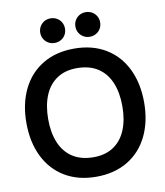

<svg xmlns="http://www.w3.org/2000/svg" viewBox="-100 -1011 949 1107"><g transform="rotate(-10 375.0 -457.5)"><path d="M30 -360Q30 -471.5 71.3 -556.4Q112.6 -641.3 190.5 -688.2Q268.4 -735 374.7 -735Q480.9 -735 558.8 -688.2Q636.8 -641.3 678 -556.4Q719.3 -471.5 719.3 -360Q719.3 -248.5 678 -163.6Q636.8 -78.7 558.8 -31.8Q480.9 15 374.7 15Q268.4 15 190.5 -31.8Q112.6 -78.7 71.3 -163.6Q30 -248.5 30 -360ZM591.8 -360Q591.8 -439.4 567.4 -498Q543 -556.5 494.5 -588.5Q446 -620.5 374.7 -621.3Q303.8 -622.2 255.1 -590Q206.4 -557.8 182 -498.8Q157.7 -439.9 157.5 -360Q157.3 -280.7 181.8 -222.1Q206.2 -163.5 254.8 -131.5Q303.3 -99.5 374.7 -98.7Q445.6 -97.8 494.3 -130Q543 -162.2 567.4 -221.2Q591.8 -280.2 591.8 -360ZM404.8 -858.3Q404.8 -878.4 414.3 -894.8Q423.8 -911.2 440.2 -920.8Q456.7 -930.3 477.2 -930.3Q497.6 -930.3 514.2 -920.8Q530.8 -911.2 540.2 -894.8Q549.6 -878.4 549.6 -858.3Q549.6 -838.3 540.2 -821.9Q530.8 -805.5 514.2 -796Q497.6 -786.4 477.2 -786.4Q456.7 -786.4 440.2 -796Q423.8 -805.5 414.3 -821.9Q404.8 -838.3 404.8 -858.3ZM198.9 -858.3Q198.9 -878.4 208.5 -894.8Q218 -911.2 234.4 -920.8Q250.8 -930.3 271.3 -930.3Q291.8 -930.3 308.4 -920.8Q325 -911.2 334.4 -894.8Q343.8 -878.4 343.8 -858.3Q343.8 -838.3 334.4 -821.9Q325 -805.5 308.4 -796Q291.8 -786.4 271.3 -786.4Q250.8 -786.4 234.4 -796Q218 -805.5 208.5 -821.9Q198.9 -838.3 198.9 -858.3Z"/></g></svg>

Font: Tap Sans
Style: Regular
Weight: 400
Designer: Tap Payments
Foundry: Tap Payments
Version: Version 1.001;Glyphs 3.1.2 (3151)